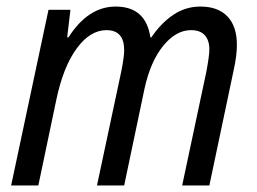

<svg xmlns="http://www.w3.org/2000/svg" viewBox="-20 -566 784 586"><path d="M128 -536H195L185 -452H189Q249 -546 333 -546Q425 -546 439 -452H442Q471 -495 508.5 -520.5Q546 -546 592 -546Q645 -546 674 -516Q703 -486 703 -429Q703 -396 693 -351L619 0H536L610 -348Q619 -397 619 -415Q619 -443 605 -458.5Q591 -474 563 -474Q517 -474 478 -426Q439 -378 421 -295L359 0H276L351 -352Q359 -394 359 -413Q359 -474 305 -474Q255 -474 214 -418Q173 -362 152 -262L97 0H14Z"/></svg>

Font: Noto Sans UI Narrow
Style: Italic
Weight: 400
Width: 4
Italic angle: -12°
Designer: Monotype Design Team
Foundry: Monotype Imaging Inc.
Version: Version 1.001